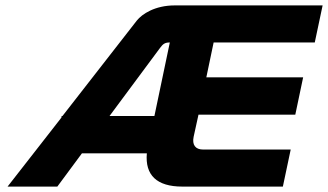

<svg xmlns="http://www.w3.org/2000/svg" viewBox="-20 -690 1213 710"><path d="M486 -614 211 -261H208L207 -255L8 0H192L283 -123H523C516 -42 560 0 654 0H1026L1055 -137H731C702 -137 690 -155 696 -184L714 -266H1072L1101 -404H743L770 -533H1144L1173 -670H626C553 -670 505 -638 486 -614ZM385 -261 572 -513C582 -526 588 -533 608 -533L551 -261Z"/></svg>

Font: LT Wave Text Black Italic
Style: Regular
Weight: 900
Designer: Daniel Lyons
Version: Version 2.5 (Glyphs App)